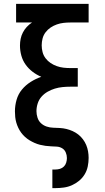

<svg xmlns="http://www.w3.org/2000/svg" viewBox="-20 -755 540 990"><path d="M250 215V119H266Q278 119 289.5 115.5Q301 112 309.5 103.5Q318 95 321.5 83Q325 71 325 60Q325 45 319 31Q313 17 300.5 9.5Q288 2 273 1Q258 0 243.5 -0.5Q229 -1 214.5 -3Q200 -5 186 -8.5Q172 -12 158.5 -18Q145 -24 132.5 -31.5Q120 -39 109 -49Q98 -59 89.5 -70.5Q81 -82 74.5 -95.5Q68 -109 64 -123Q60 -137 58.5 -151.5Q57 -166 57 -181Q57 -211 65.5 -240.5Q74 -270 93 -293Q112 -316 138 -332.5Q164 -349 193 -359Q169 -369 148 -385Q127 -401 112 -422Q97 -443 90 -468.5Q83 -494 83 -520Q83 -538 86.5 -555Q90 -572 98 -587.5Q106 -603 118 -616Q130 -629 145 -639H63V-735H437V-639H343Q325 -639 307.5 -637Q290 -635 273 -629Q256 -623 241 -613Q226 -603 215 -588.5Q204 -574 199.5 -556.5Q195 -539 195 -521Q195 -504 199.5 -486.5Q204 -469 215 -454.5Q226 -440 241 -430Q256 -420 273 -414Q290 -408 307.5 -406Q325 -404 343 -404H381V-308H343Q323 -308 302.5 -306Q282 -304 262.5 -298Q243 -292 225.5 -282Q208 -272 194.5 -257Q181 -242 174.5 -222Q168 -202 168 -182Q168 -165 173.5 -148Q179 -131 191.5 -119.5Q204 -108 220.5 -102.5Q237 -97 254 -96.5Q271 -96 288.5 -95Q306 -94 322.5 -90Q339 -86 354.5 -79Q370 -72 383.5 -61.5Q397 -51 407.5 -37Q418 -23 424.5 -7.5Q431 8 434 25Q437 42 437 59Q437 81 432.5 103Q428 125 416.5 144Q405 163 388 177Q371 191 351 200Q331 209 309 212Q287 215 266 215Z"/></svg>

Font: Iosevka Curly Slab
Style: Bold
Weight: 700
Monospace: yes
Designer: Belleve Invis
Foundry: Belleve Invis
Version: Version 22.1.2; ttfautohint (v1.8.4)